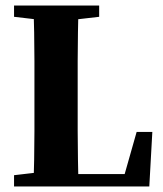

<svg xmlns="http://www.w3.org/2000/svg" viewBox="-20 -677 593 697"><path d="M31 0V-41L160 -56H197V0ZM101 0Q103 -46 104 -97.5Q105 -149 105 -200.5Q105 -252 105 -298V-350Q105 -402 105 -455Q105 -508 104 -559.5Q103 -611 101 -657H265Q264 -611 263 -559.5Q262 -508 262 -455Q262 -402 262 -350V-301Q262 -254 262 -202Q262 -150 263 -98Q264 -46 265 0ZM184 0V-45H462L426 -22L476 -198H533L522 0ZM31 -616V-657H340V-616L210 -601H160Z"/></svg>

Font: Source Serif 4 36pt
Style: Bold
Weight: 700
Designer: Frank Grießhammer
Foundry: Adobe Systems Incorporated
Version: Version 4.004;hotconv 1.0.116;makeotfexe 2.5.65601